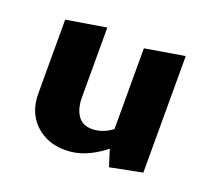

<svg xmlns="http://www.w3.org/2000/svg" viewBox="-86 -541 715 658"><g transform="rotate(20 271.5 -212.0)"><path d="M207 8Q142 8 99 -33Q56 -74 56 -143V-412L201 -436V-182Q201 -141 218 -116Q235 -91 270 -91Q287 -91 305 -97Q323 -103 339 -114.5Q355 -126 366 -142L403 -101Q375 -67 343.5 -43Q312 -19 278.5 -5.5Q245 8 207 8ZM370 12 343 -74V-412L487 -436V-11Z"/></g></svg>

Font: Ysabeau Infant ExtraBold
Style: Regular
Weight: 800
Designer: Christian Thalmann (Catharsis Fonts)
Version: Version 2.001;gftools[0.9.30]; featfreeze: ss01,ss02,lnum